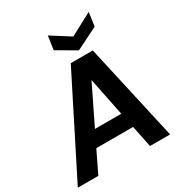

<svg xmlns="http://www.w3.org/2000/svg" viewBox="-244 -1065 1128 1207"><g transform="rotate(-30 320.5 -461.5)"><path d="M-33 0 320 -700H480L637 0H491L459 -157H192L116 0ZM245 -266H436L380 -543ZM405 -744 268 -824 282 -923 418 -837 579 -923 565 -824Z"/></g></svg>

Font: Host Grotesk ExtraBold
Style: Italic
Weight: 800
Italic angle: -8°
Designer: Doğukan Karapınar
Foundry: Element Type
Version: Version 1.003; ttfautohint (v1.8.4.7-5d5b)